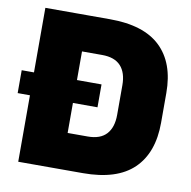

<svg xmlns="http://www.w3.org/2000/svg" viewBox="-74 -712 780 785"><g transform="rotate(10 316.0 -319.5)"><path d="M1 -276V-371L332.5 -370.5V-275.5ZM179.5 0V-151H314Q366 -151 391.5 -179Q417 -207 417 -259V-382Q417 -434 391.5 -461.8Q366 -489.5 314 -489.5H179.5V-639H320.5Q461 -639 530.2 -572.8Q599.5 -506.5 599.5 -382V-258.5Q599.5 -133.5 530.5 -66.8Q461.5 0 320.5 0ZM52 0V-639H230.5V0Z"/></g></svg>

Font: Anek Latin ExtraBold
Style: Regular
Weight: 800
Designer: Yesha Goshar
Foundry: Ek Type
Version: Version 1.003